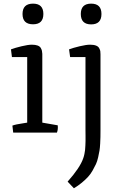

<svg xmlns="http://www.w3.org/2000/svg" viewBox="-20 -721 643 1044"><path d="M419.4 -645Q419.4 -701.2 475.6 -701.2Q531.7 -701.2 531.7 -645Q531.7 -588.4 475.6 -588.4Q419.4 -588.4 419.4 -645ZM159.7 -588.9Q102.5 -588.9 102.5 -645Q102.5 -701.2 159.7 -701.2Q215.8 -701.2 215.8 -645Q215.8 -588.9 159.7 -588.9ZM347.7 266.6Q415.5 190.4 432.6 139.6Q436.5 128.9 439 116.5Q441.4 104 442.6 94.7Q443.8 85.4 444.3 69.3Q444.8 53.2 445.1 45.2Q445.3 37.1 445.1 16.4Q444.8 -4.4 444.8 -13.2V-410.6H361.3L355.5 -452.6Q377.4 -460.9 413.3 -469.5Q449.2 -478 469.7 -478Q489.7 -478 502.2 -473.1Q514.6 -468.3 519.5 -458.7Q524.4 -449.2 525.4 -442.9Q526.4 -436.5 526.4 -425.8V-13.2Q526.4 10.7 526.1 23.4Q525.9 36.1 524.7 59.8Q523.4 83.5 521 97.9Q518.6 112.3 513.7 134.3Q508.8 156.2 501.7 171.4Q494.6 186.5 483.6 206.1Q472.7 225.6 458.5 241Q444.3 256.3 424.8 272.5Q405.3 288.6 381.8 302.7ZM51.8 0 47.4 -38.1Q58.1 -42 71.3 -44.7Q84.5 -47.4 103.8 -50.3Q123 -53.2 127.9 -54.2V-410.6H44.9L39.6 -452.6Q61.5 -460.9 97.2 -469.5Q132.8 -478 153.3 -478Q172.4 -478 184.6 -473.4Q196.8 -468.8 201.7 -460.2Q206.5 -451.7 208 -444.8Q209.5 -438 210 -428.2Q210 -426.8 210 -425.8V-54.2L293.9 -39.6Q296.4 -17.6 289.6 0Z"/></svg>

Font: Fjord
Style: One
Weight: 400
Designer: Viktoriya Grabowska
Foundry: Viktoriya Grabowska
Version: Version 1.002